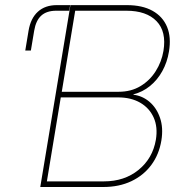

<svg xmlns="http://www.w3.org/2000/svg" viewBox="-20 -748 752 768"><path d="M81.1 -545.9 94.2 -625Q102.5 -674.8 131.6 -701.2Q160.6 -727.5 207 -727.5H260.7L256.8 -705.1H205.1Q166.5 -705.1 145 -685.5Q123.5 -666 116.7 -625L103.5 -545.9ZM141.1 0 261.7 -727.5H487.8Q549.3 -727.5 590.1 -704.8Q630.9 -682.1 648.2 -640.6Q665.5 -599.1 655.8 -541.5Q648.9 -499 629.2 -463.4Q609.4 -427.7 579.8 -403.8Q550.3 -379.9 513.7 -370.6V-369.1Q549.8 -364.7 578.1 -340.6Q606.4 -316.4 620.1 -276.6Q633.8 -236.8 625.5 -186Q616.2 -129.9 585.2 -88.1Q554.2 -46.4 505.4 -23.2Q456.5 0 393.1 0ZM167.5 -22.5H395.5Q478 -22.5 534.4 -68.6Q590.8 -114.7 603.5 -189Q611.8 -239.7 594.7 -277.8Q577.6 -315.9 540.8 -337.2Q503.9 -358.4 452.6 -358.4H223.1ZM227.1 -380.9H454.6Q504.4 -380.9 542 -403.6Q579.6 -426.3 603 -463.6Q626.5 -501 633.8 -544.4Q646.5 -621.6 606.2 -663.3Q565.9 -705.1 485.4 -705.1H280.8Z"/></svg>

Font: Inter 17pt Thin
Style: Italic
Weight: 250
Italic angle: -9.3988°
Version: Version 4.001;git-66647c0bb